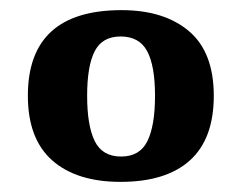

<svg xmlns="http://www.w3.org/2000/svg" viewBox="-20 -739 477 379"><path d="M218 -380Q131 -380 83 -422.5Q35 -465 35 -550Q35 -719 220 -719Q304 -719 353 -677.5Q402 -636 402 -550Q402 -465 355 -422.5Q308 -380 218 -380ZM219 -430Q256 -430 271 -460.5Q286 -491 286 -550Q286 -609 270.5 -638Q255 -667 218 -667Q182 -667 167 -638Q152 -609 152 -550Q152 -491 167 -460.5Q182 -430 219 -430Z"/></svg>

Font: Noto Serif Gurmukhi
Style: Bold
Weight: 700
Designer: Vaibhav Singh and the Monotype Design Team
Foundry: Monotype Imaging Inc.
Version: Version 2.004; ttfautohint (v1.8.4.7-5d5b)